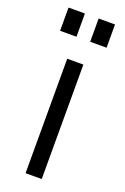

<svg xmlns="http://www.w3.org/2000/svg" viewBox="-142 -769 531 815"><g transform="rotate(20 123.5 -361.5)"><path d="M93 -723H19V-618H93ZM229 -723H155V-618H229ZM161 -517H88V0H161Z"/></g></svg>

Font: United Sans Light
Style: Regular
Weight: 300
Designer: Pablo Impallari, Rodrigo Fuenzalida (Modified by Dan O. Williams)
Version: Version 1.000;PS 001.000;hotconv 1.0.88;makeotf.lib2.5.64775